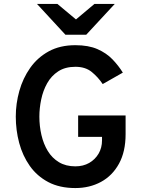

<svg xmlns="http://www.w3.org/2000/svg" viewBox="-20 -941 724 973"><path d="M362 12Q282 12 224.8 -18.2Q167.5 -48.5 131 -100.2Q94.5 -152 77.2 -216.8Q60 -281.5 60 -350Q60 -416 78 -480.2Q96 -544.5 133 -597Q170 -649.5 227 -680.8Q284 -712 362 -712Q428.5 -712 474 -692Q519.5 -672 550 -640.2Q580.5 -608.5 602.5 -573L500.5 -515Q477 -550 445 -576.2Q413 -602.5 362 -602.5Q310.5 -602.5 275.2 -579.5Q240 -556.5 219 -519Q198 -481.5 188.8 -437Q179.5 -392.5 179.5 -350Q179.5 -302 190 -256.8Q200.5 -211.5 222.2 -175.8Q244 -140 278.8 -119Q313.5 -98 362 -98Q401.5 -98 431.8 -115.2Q462 -132.5 479.5 -162.2Q497 -192 497 -229.5V-247.5H376V-356H616.5V-261Q616.5 -172.5 583 -111.5Q549.5 -50.5 491.8 -19.2Q434 12 362 12ZM311.5 -765 167.5 -921H271L365 -842.5L458.5 -921H561.5L417 -765Z"/></svg>

Font: Overpass SemiBold
Style: Regular
Weight: 600
Designer: Delve Withrington, Dave Bailey, Thomas Jockin
Foundry: Delve Fonts LLC
Version: Version 4.000